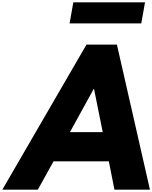

<svg xmlns="http://www.w3.org/2000/svg" viewBox="-62 -1619 1300 1639"><path d="M564 -1599 532 -1419H1144L1176 -1599ZM936 -1238H676L-42 0H261L395 -242H867L915 0H1218ZM815 -491H535L737 -858H741Z"/></svg>

Font: Hussar Dziwak
Style: Kur
Weight: 400
Version: Version 1.022